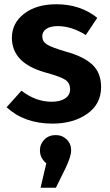

<svg xmlns="http://www.w3.org/2000/svg" viewBox="-20 -566 517 904"><path d="M246 -546Q358 -546 438 -482L384 -401Q317 -443 252 -443Q217 -443 198 -430Q179 -417 179 -395Q179 -371 200.5 -357Q222 -343 290 -323Q374 -300 415 -261.5Q456 -223 456 -156Q456 -76 390.5 -30Q325 16 227 16Q95 16 11 -61L81 -139Q148 -87 223 -87Q263 -87 286.5 -102.5Q310 -118 310 -145Q310 -175 288 -190Q266 -205 193 -225Q36 -269 36 -388Q36 -457 93.5 -501.5Q151 -546 246 -546ZM242 70Q273 70 294 90.5Q315 111 315 142Q315 170 289 225L243 318H171L198 203Q168 178 168 142Q168 112 189 91Q210 70 242 70Z"/></svg>

Font: Fira Sans SemiBold
Style: Regular
Weight: 600
Designer: bBox Type GmbH & Carrois Corporate GbR & Edenspiekermann AG
Foundry: bBox Type GmbH & Carrois Corporate GbR & Edenspiekermann AG
Version: Version 4.301;PS 004.301;hotconv 1.0.88;makeotf.lib2.5.64775